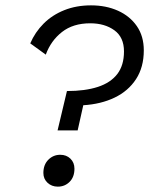

<svg xmlns="http://www.w3.org/2000/svg" viewBox="-20 -688 557 717"><path d="M195 -201 230 -348Q298 -348 345.5 -363.5Q393 -379 418 -411.5Q443 -444 443 -496Q443 -549 407 -575Q371 -601 317 -601Q253 -601 211.5 -568.5Q170 -536 151 -484L93 -526Q111 -568 143 -600Q175 -632 220 -650Q265 -668 320 -668Q376 -668 420.5 -648Q465 -628 491 -590.5Q517 -553 517 -500Q517 -437 488 -392.5Q459 -348 408 -323.5Q357 -299 291 -295L270 -201ZM196 9Q173 9 157.5 -5.5Q142 -20 142 -42Q142 -73 160.5 -91.5Q179 -110 205 -110Q228 -110 243 -95.5Q258 -81 258 -58Q258 -27 240 -9Q222 9 196 9Z"/></svg>

Font: Kantumruy Pro
Style: Italic
Weight: 400
Italic angle: -13°
Designer: Sovichet Tep
Foundry: Sovichet Tep
Version: Version 1.002